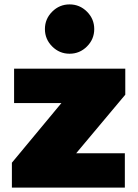

<svg xmlns="http://www.w3.org/2000/svg" viewBox="-20 -852 626 872"><path d="M549 -540V-422L326 -156H547V0H34V-113L259 -384H44V-540ZM217 -641Q184 -674 184 -720Q184 -766 217 -799Q250 -832 296 -832Q342 -832 375 -799Q408 -766 408 -720Q408 -674 375 -641Q342 -608 296 -608Q250 -608 217 -641Z"/></svg>

Font: Nacelle Black
Style: Regular
Weight: 900
Designer: Sora Sagano
Foundry: Sora Sagano
Version: Version 1.000;FEAKit 1.0